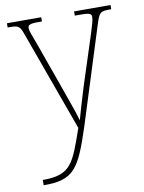

<svg xmlns="http://www.w3.org/2000/svg" viewBox="-87 -597 674 898"><g transform="rotate(-10 250.5 -148.0)"><path d="M47 215V240H48C189 240 218 198 282 1L426 -455C444 -512 448 -516 497 -516H501V-536H328V-516H359C403 -516 407 -509 407 -495C407 -481 399 -455 389 -423L311 -182C292 -119 277 -71 266 -30C255 -72 226 -147 202 -217L132 -413C114 -462 105 -483 105 -495C105 -510 112 -516 155 -516H172V-536H9V-516H11C63 -516 66 -514 84 -463L253 4C197 163 183 215 47 215Z"/></g></svg>

Font: Noto Serif Thai SemiCondensed Thin
Style: Regular
Weight: 100
Width: 4
Designer: Monotype Design Team
Foundry: Monotype Imaging Inc.
Version: Version 2.002